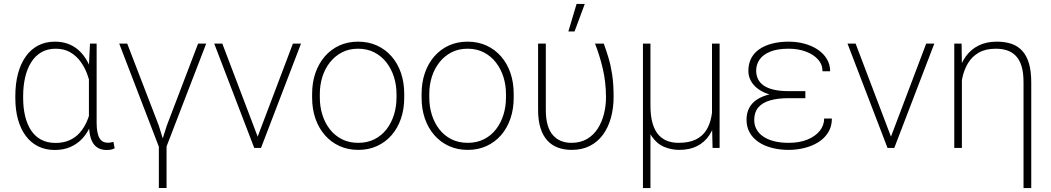

<svg xmlns="http://www.w3.org/2000/svg" viewBox="-20 -749 5321 972"><path d="M57.6 -252.4V-262.7Q57.6 -325.2 71 -375.7Q84.5 -426.3 110.1 -462.6Q135.7 -499 173.1 -518.6Q210.4 -538.1 258.3 -538.1Q293.5 -538.1 322.3 -527.8Q351.1 -517.6 373.8 -498.5Q396.5 -479.5 413.3 -453.1Q430.2 -426.8 441.9 -394.3Q453.6 -361.8 460 -324.7V-190.4Q453.6 -149.4 438.2 -112.8Q422.9 -76.2 397.7 -48.6Q372.6 -21 337.4 -5.4Q302.2 10.3 257.3 10.3Q210 10.3 172.9 -8.3Q135.7 -26.9 110.1 -61.5Q84.5 -96.2 71 -144.5Q57.6 -192.9 57.6 -252.4ZM97.2 -262.7V-252.4Q97.2 -202.6 107.2 -161.1Q117.2 -119.6 137.2 -89.1Q157.2 -58.6 188.2 -42Q219.2 -25.4 261.2 -25.4Q301.3 -25.4 331.8 -39.1Q362.3 -52.7 383.8 -77.1Q405.3 -101.6 419.2 -133.1Q433.1 -164.6 439.9 -200.2V-308.6Q434.1 -338.9 421.9 -372.6Q409.7 -406.2 388.7 -435.8Q367.7 -465.3 336.4 -483.9Q305.2 -502.4 262.2 -502.4Q219.7 -502.4 188.7 -484.1Q157.7 -465.8 137.5 -433.1Q117.2 -400.4 107.2 -356.9Q97.2 -313.5 97.2 -262.7ZM435.5 -528.3H469.2V-128.4Q469.2 -98.6 473.4 -78.9Q477.5 -59.1 485.1 -47.6Q492.7 -36.1 502.9 -31.2Q513.2 -26.4 525.4 -26.4Q533.7 -26.4 540.3 -27.8Q546.9 -29.3 554.2 -30.8L560.5 1.5Q550.3 7.3 540.3 8.8Q530.3 10.3 520 10.3Q497.6 10.3 481 2.4Q464.4 -5.4 452.9 -21.7Q441.4 -38.1 435.8 -64.5Q430.2 -90.8 430.2 -128.4V-416.5Z M823.2 -39.6V202.6H784.2V-39.6ZM824.7 -113.8 982.9 -528.3H1023.9L820.3 0H788.6ZM624 -528.3 783.7 -113.8 818.8 0H786.6L583.5 -528.3Z M1278.3 -41 1462.9 -528.3H1503.9L1301.3 0H1269.5ZM1105.5 -528.3 1291 -40 1299.3 0H1267.1L1064.5 -528.3Z M1560.1 -254.9V-273.4Q1560.1 -331.5 1576.9 -379.9Q1593.8 -428.2 1624.5 -463.6Q1655.3 -499 1698 -518.6Q1740.7 -538.1 1793 -538.1Q1845.2 -538.1 1888.2 -518.6Q1931.2 -499 1962.2 -463.6Q1993.2 -428.2 2009.8 -379.9Q2026.4 -331.5 2026.4 -273.4V-254.9Q2026.4 -196.8 2009.8 -148.4Q1993.2 -100.1 1962.4 -64.7Q1931.6 -29.3 1888.9 -9.8Q1846.2 9.8 1793.9 9.8Q1741.2 9.8 1698.5 -9.8Q1655.8 -29.3 1624.8 -64.7Q1593.8 -100.1 1576.9 -148.4Q1560.1 -196.8 1560.1 -254.9ZM1599.1 -273.4V-254.9Q1599.1 -209 1612.1 -167.7Q1625 -126.5 1649.9 -94.5Q1674.8 -62.5 1710.9 -44.2Q1747.1 -25.9 1793.9 -25.9Q1839.8 -25.9 1876 -44.2Q1912.1 -62.5 1936.8 -94.5Q1961.4 -126.5 1974.4 -167.7Q1987.3 -209 1987.3 -254.9V-273.4Q1987.3 -318.4 1974.4 -359.4Q1961.4 -400.4 1936.5 -432.6Q1911.6 -464.8 1875.5 -483.6Q1839.4 -502.4 1793 -502.4Q1746.6 -502.4 1710.7 -483.6Q1674.8 -464.8 1649.7 -432.6Q1624.5 -400.4 1611.8 -359.4Q1599.1 -318.4 1599.1 -273.4Z M2114.3 -254.9V-273.4Q2114.3 -331.5 2131.1 -379.9Q2147.9 -428.2 2178.7 -463.6Q2209.5 -499 2252.2 -518.6Q2294.9 -538.1 2347.2 -538.1Q2399.4 -538.1 2442.4 -518.6Q2485.4 -499 2516.4 -463.6Q2547.4 -428.2 2564 -379.9Q2580.6 -331.5 2580.6 -273.4V-254.9Q2580.6 -196.8 2564 -148.4Q2547.4 -100.1 2516.6 -64.7Q2485.8 -29.3 2443.1 -9.8Q2400.4 9.8 2348.1 9.8Q2295.4 9.8 2252.7 -9.8Q2210 -29.3 2179 -64.7Q2147.9 -100.1 2131.1 -148.4Q2114.3 -196.8 2114.3 -254.9ZM2153.3 -273.4V-254.9Q2153.3 -209 2166.3 -167.7Q2179.2 -126.5 2204.1 -94.5Q2229 -62.5 2265.1 -44.2Q2301.3 -25.9 2348.1 -25.9Q2394 -25.9 2430.2 -44.2Q2466.3 -62.5 2491 -94.5Q2515.6 -126.5 2528.6 -167.7Q2541.5 -209 2541.5 -254.9V-273.4Q2541.5 -318.4 2528.6 -359.4Q2515.6 -400.4 2490.7 -432.6Q2465.8 -464.8 2429.7 -483.6Q2393.6 -502.4 2347.2 -502.4Q2300.8 -502.4 2264.9 -483.6Q2229 -464.8 2203.9 -432.6Q2178.7 -400.4 2166 -359.4Q2153.3 -318.4 2153.3 -273.4Z M2704.1 -528.3H2743.2V-191.9Q2743.2 -147 2752.7 -115.2Q2762.2 -83.5 2779.8 -64Q2797.4 -44.4 2820.8 -35.2Q2844.2 -25.9 2872.6 -25.9Q2918.5 -25.9 2951.7 -45.4Q2984.9 -64.9 3006.1 -98.1Q3027.3 -131.3 3037.6 -172.6Q3047.9 -213.9 3047.9 -257.8Q3047.4 -335.4 3031.2 -403.1Q3015.1 -470.7 2992.2 -528.3H3036.6Q3048.8 -495.1 3060.3 -457.3Q3071.8 -419.4 3079.1 -371.3Q3086.4 -323.2 3086.4 -259.3Q3086.4 -201.7 3072.8 -152.6Q3059.1 -103.5 3032.5 -67.1Q3005.9 -30.8 2966.3 -10.5Q2926.8 9.8 2874 9.8Q2835.9 9.8 2804.7 -1.7Q2773.4 -13.2 2751 -37.6Q2728.5 -62 2716.3 -100.6Q2704.1 -139.2 2704.1 -192.9ZM2857.4 -589.8 2898.9 -729H2940.4L2888.7 -589.8Z M3584.5 -528.3H3623V0H3587.4L3584.5 -122.1ZM3588.9 -245.6 3615.2 -246.6Q3615.2 -190.9 3604.2 -144.3Q3593.3 -97.7 3569.8 -63Q3546.4 -28.3 3508.8 -9.3Q3471.2 9.8 3418.5 9.8Q3377.9 9.8 3341.3 -5.9Q3304.7 -21.5 3279.3 -59.1Q3253.9 -96.7 3246.1 -162.6L3246.6 -216.8H3272.9Q3272.9 -159.2 3284.4 -122.1Q3295.9 -85 3315.9 -64Q3335.9 -43 3361.3 -34.4Q3386.7 -25.9 3414.1 -25.9Q3468.3 -25.9 3502.4 -42.7Q3536.6 -59.6 3555.4 -89.6Q3574.2 -119.6 3581.5 -159.4Q3588.9 -199.2 3588.9 -245.6ZM3234.9 -528.3H3272.9V203.1H3234.9Z M3970.2 -280.8H4057.1V-252H3972.7Q3916.5 -252 3877.7 -240.5Q3838.9 -229 3818.6 -204.8Q3798.3 -180.7 3798.3 -141.6Q3798.3 -115.7 3809.8 -94.5Q3821.3 -73.2 3843.8 -57.9Q3866.2 -42.5 3898.7 -34.2Q3931.2 -25.9 3972.7 -25.9Q4026.9 -25.9 4067.1 -42.2Q4107.4 -58.6 4129.9 -86.4Q4152.3 -114.3 4152.3 -148.9H4191.4Q4191.4 -108.4 4172.6 -78.4Q4153.8 -48.3 4122.3 -28.8Q4090.8 -9.3 4052 0.2Q4013.2 9.8 3972.7 9.8Q3926.8 9.8 3887.5 -0.5Q3848.1 -10.7 3819.3 -30.5Q3790.5 -50.3 3774.9 -78.6Q3759.3 -106.9 3759.3 -143.1Q3759.3 -176.3 3772.5 -201.9Q3785.6 -227.5 3812.3 -245.1Q3838.9 -262.7 3878.4 -271.7Q3918 -280.8 3970.2 -280.8ZM4057.1 -257.8H3970.2Q3922.4 -257.8 3884.8 -268.1Q3847.2 -278.3 3821 -296.6Q3794.9 -314.9 3781.7 -338.9Q3768.6 -362.8 3768.6 -390.1Q3768.6 -425.8 3782.7 -453.4Q3796.9 -481 3824 -499.8Q3851.1 -518.6 3888.9 -528.3Q3926.8 -538.1 3972.7 -538.1Q4015.6 -538.1 4053.5 -527.6Q4091.3 -517.1 4120.4 -497.6Q4149.4 -478 4166 -450.2Q4182.6 -422.4 4182.6 -388.2H4144Q4144 -422.9 4121.1 -448.2Q4098.1 -473.6 4059.3 -488Q4020.5 -502.4 3972.7 -502.4Q3915.5 -502.4 3879.2 -487.5Q3842.8 -472.7 3825.4 -447.5Q3808.1 -422.4 3808.1 -391.1Q3808.1 -368.2 3817.4 -348.9Q3826.7 -329.6 3846.4 -315.9Q3866.2 -302.2 3897.7 -294.9Q3929.2 -287.6 3972.7 -287.6H4057.1Z M4484.4 -41 4668.9 -528.3H4710L4507.3 0H4475.6ZM4311.5 -528.3 4497.1 -40 4505.4 0H4473.1L4270.5 -528.3Z M4849.6 -415.5V0H4811V-528.3H4848.1ZM4843.3 -272.5H4818.4Q4818.4 -330.6 4831.1 -379.2Q4843.8 -427.7 4869.4 -463.4Q4895 -499 4934.3 -518.6Q4973.6 -538.1 5026.4 -538.1Q5068.8 -538.1 5101.3 -526.9Q5133.8 -515.6 5156 -490.7Q5178.2 -465.8 5189.5 -426.8Q5200.7 -387.7 5200.7 -332V203.1H5161.6V-332.5Q5161.6 -382.8 5151.1 -415.5Q5140.6 -448.2 5121.6 -467.3Q5102.5 -486.3 5077.1 -494.4Q5051.8 -502.4 5021.5 -502.4Q4969.2 -502.4 4934.8 -482.4Q4900.4 -462.4 4880.4 -429Q4860.4 -395.5 4851.8 -354.7Q4843.3 -314 4843.3 -272.5Z"/></svg>

Font: Roboto ExtraLight
Style: Regular
Weight: 250
Designer: Christian Robertson
Foundry: Google
Version: Version 3.009; 2024